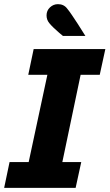

<svg xmlns="http://www.w3.org/2000/svg" viewBox="-33 -904 527 924"><path d="M-13 0 13 -124H105L195 -544H103L129 -668H474L447 -544H355L267 -124H358L331 0ZM270 -731Q265 -735 252 -746Q239 -757 225.5 -770Q212 -783 204 -793Q191 -809 191 -830Q191 -853 207.5 -868.5Q224 -884 246 -884Q274 -884 290 -863Q300 -851 313.5 -831Q327 -811 341 -789.5Q355 -768 365 -751.5Q375 -735 378 -731Z"/></svg>

Font: Atkinson Hyperlegible
Style: Bold Italic
Weight: 700
Italic angle: -12°
Designer: Elliott Scott, Megan Eiswerth, Linus Boman, Theodore Petrosky
Foundry: Braille Institute
Version: Version 1.006; ttfautohint (v1.8.3)